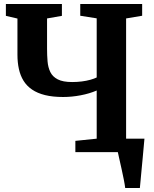

<svg xmlns="http://www.w3.org/2000/svg" viewBox="-20 -763 773 963"><path d="M608 180Q606 163 601 137.8Q596 112.5 590 85.5Q584 58.5 578.8 35.5Q573.5 12.5 571 0L533 -67.5H704.5Q703 -52 700.8 -26.8Q698.5 -1.5 695.8 28.2Q693 58 690.2 87.2Q687.5 116.5 685.2 141Q683 165.5 681.5 180ZM465 -309Q429 -293.5 384.5 -285Q340 -276.5 296.5 -276.5Q244.5 -276.5 206 -286Q167.5 -295.5 140.8 -313.8Q114 -332 98 -358Q82 -384 74.8 -416.8Q67.5 -449.5 67.5 -488.5V-670L9.5 -683.5V-743H290.5V-683.5L216 -670.5V-519Q216 -485.5 218.5 -455.5Q221 -425.5 232.2 -402Q243.5 -378.5 269.5 -365Q295.5 -351.5 342 -351.5Q367 -351.5 390.5 -354.5Q414 -357.5 433.5 -363Q453 -368.5 465 -374.5V-671L382.5 -684V-743H693V-684L612.5 -670.5V-67.5L693.5 -55.5V0H358V-56.5L465 -67.5Z"/></svg>

Font: Merriweather 28pt
Style: Bold
Weight: 700
Version: Version 2.100